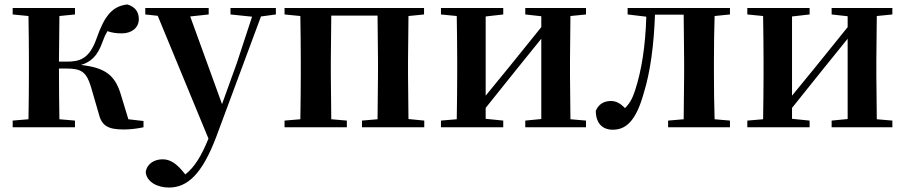

<svg xmlns="http://www.w3.org/2000/svg" viewBox="-20 -572 4069 863"><path d="M423 -64C436 -8 463 10 536 10C564 10 599 6 625 0V-28L557 -36L521 -154C495 -235 451 -268 344 -280C387 -293 419 -319 442 -387C449 -406 455 -419 463 -432C483 -425 502 -422 528 -422C570 -422 604 -446 604 -486C604 -519 587 -542 552 -552C485 -544 450 -502 414 -399C381 -305 336 -295 280 -295H245L247 -500L317 -507V-536H37V-507L108 -500C109 -442 110 -357 110 -301V-235C110 -179 109 -94 108 -36L37 -30V0H317V-30L247 -36C246 -94 245 -182 245 -264H279C346 -264 369 -248 389 -181Z M1016 -507 1113 -497 1045 -290 978 -104 835 -498 918 -507V-536H633V-507L689 -501L917 51C886 128 854 180 813 212L798 194C773 165 746 144 711 144C676 144 641 162 635 201C638 245 687 271 739 271C822 271 888 212 952 43L1153 -498L1220 -507V-536H1016Z M1259 -507 1330 -500C1331 -442 1332 -357 1332 -301V-235C1332 -179 1331 -94 1330 -36L1259 -30V0H1539V-30L1469 -36L1467 -235V-301L1469 -502H1677L1679 -301V-235L1677 -36L1607 -30V0H1887V-30L1816 -37L1814 -235V-301L1816 -500L1886 -507V-536H1259Z M2341 -507 2413 -499V-450L2271 -274L2163 -142V-498L2242 -507V-536H1962V-507L2033 -500C2034 -442 2035 -357 2035 -301V-235C2035 -179 2034 -94 2033 -36L1962 -30V0H2242V-30L2163 -38V-87L2300 -258L2413 -398V-37L2341 -30V0H2614V-30L2544 -36L2542 -235V-301L2544 -500L2614 -507V-536H2341Z M3052 0H3261V-30L3192 -36C3190 -94 3189 -179 3189 -235V-301C3189 -357 3190 -442 3192 -500L3261 -507V-536H2801V-507L2885 -497C2881 -365 2864 -255 2834 -164C2822 -127 2808 -104 2789 -86C2769 -107 2750 -118 2726 -118C2696 -118 2671 -105 2658 -74C2658 -18 2688 11 2734 11C2792 11 2838 -25 2874 -155C2903 -249 2919 -368 2924 -506H3053L3055 -301V-235L3053 -36L2983 -30V0Z M3718 -507 3790 -499V-450L3648 -274L3540 -142V-498L3619 -507V-536H3339V-507L3410 -500C3411 -442 3412 -357 3412 -301V-235C3412 -179 3411 -94 3410 -36L3339 -30V0H3619V-30L3540 -38V-87L3677 -258L3790 -398V-37L3718 -30V0H3991V-30L3921 -36L3919 -235V-301L3921 -500L3991 -507V-536H3718Z"/></svg>

Font: Noto Serif SC
Style: Bold
Weight: 700
Designer: Ryoko NISHIZUKA 西塚涼子 (kana & ideographs); Frank Grießhammer (Latin, Greek & Cyrillic); Wenlong ZHANG 张文龙 (bopomofo); San
Foundry: Adobe
Version: Version 2.001;hotconv 1.1.0;makeotfexe 2.6.0